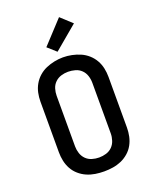

<svg xmlns="http://www.w3.org/2000/svg" viewBox="-178 -1087 956 1193"><g transform="rotate(-20 300.0 -490.5)"><path d="M300 8Q271 8 242 3.5Q213 -1 186.5 -12.5Q160 -24 137.5 -43.5Q115 -63 101 -88.5Q87 -114 81 -142.5Q75 -171 75 -200V-535Q75 -564 81 -592.5Q87 -621 101.5 -646.5Q116 -672 138 -691.5Q160 -711 186.5 -722.5Q213 -734 242 -740Q271 -746 300 -746Q329 -746 358 -740Q387 -734 413.5 -722.5Q440 -711 462 -691.5Q484 -672 498.5 -646.5Q513 -621 519 -592.5Q525 -564 525 -535V-200Q525 -171 519 -142.5Q513 -114 499 -88.5Q485 -63 462.5 -43.5Q440 -24 413.5 -12.5Q387 -1 358 3.5Q329 8 300 8ZM300 -84Q324 -84 347 -91Q370 -98 386.5 -114.5Q403 -131 410.5 -154Q418 -177 418 -200V-535Q418 -559 410.5 -582Q403 -605 386 -621.5Q369 -638 345.5 -644.5Q322 -651 299 -651Q275 -651 252.5 -644Q230 -637 213 -620.5Q196 -604 189 -581Q182 -558 182 -535V-200Q182 -177 189.5 -154Q197 -131 213.5 -114.5Q230 -98 253 -91Q276 -84 300 -84ZM281 -790 225 -840 363 -989 437 -921Z"/></g></svg>

Font: Zed Mono Semibold Extended
Style: Regular
Weight: 600
Width: 7
Monospace: yes
Designer: Belleve Invis
Foundry: Belleve Invis
Version: Version 1.0.0; ttfautohint (v1.8.4)